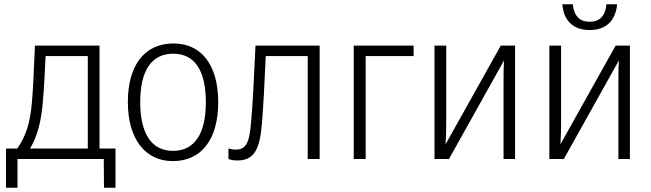

<svg xmlns="http://www.w3.org/2000/svg" viewBox="-20 -746 3057 901"><path d="M8 135H62V0H467L468 135H522V-49H447V-532H144C137 -376 135 -325 130 -269C122 -172 103 -109 61 -49H8ZM121 -49C155 -106 174 -174 182 -279C187 -338 190 -404 194 -483H392V-49Z M791 10C926 10 1004 -93 1004 -266C1004 -443 924 -542 794 -542C659 -542 580 -441 580 -267C580 -93 662 10 791 10ZM792 -38C690 -38 638 -121 638 -267C638 -413 690 -494 793 -494C895 -494 946 -413 946 -266C946 -120 894 -38 792 -38Z M1094 7C1170 7 1199 -41 1209 -164C1217 -261 1220 -335 1227 -483H1424V0H1480V-532H1179C1170 -348 1167 -272 1158 -169C1150 -71 1132 -44 1086 -44C1074 -44 1065 -46 1052 -49V0C1065 5 1078 7 1094 7Z M1640 0H1696V-483H1921V-532H1640Z M2019 0H2087L2345 -462C2343 -430 2343 -392 2343 -360V0H2397V-532H2330L2071 -69C2073 -100 2074 -138 2074 -169V-532H2019Z M2747 -605C2823 -605 2869 -648 2876 -726H2826C2821 -672 2795 -644 2747 -644C2700 -644 2673 -672 2668 -726H2619C2625 -647 2672 -605 2747 -605ZM2558 0H2626L2884 -462C2882 -430 2882 -392 2882 -360V0H2936V-532H2869L2610 -69C2612 -100 2613 -138 2613 -169V-532H2558Z"/></svg>

Font: Noto Sans SemiCondensed Light
Style: Regular
Weight: 300
Width: 4
Designer: Monotype Design Team
Foundry: Monotype Imaging Inc.
Version: Version 2.013